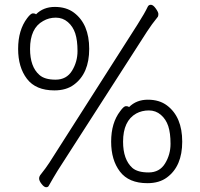

<svg xmlns="http://www.w3.org/2000/svg" viewBox="-20 -752 840 805"><path d="M185 26Q182 33 173.5 33Q165 33 154.5 19.5Q144 6 144 -3.5Q144 -13 152 -22Q172 -47 187 -70L557 -650Q588 -699 599 -723Q603 -732 612.5 -732Q622 -732 633 -716.5Q644 -701 644 -693.5Q644 -686 642 -682Q616 -650 596 -619L222 -37Q203 -6 185 26ZM208 -373Q130 -373 93 -421.5Q56 -470 56 -547Q56 -626 94 -676Q109 -696 118 -696Q127 -696 131 -692Q162 -723 210 -723Q258 -723 290 -699Q354 -651 354 -547Q354 -444 290 -397Q258 -373 208 -373ZM145 -438Q167 -418 213 -418Q259 -418 282 -455.5Q305 -493 305 -538Q305 -583 295.5 -612Q286 -641 264.5 -659.5Q243 -678 214 -678Q185 -678 161 -664Q106 -634 106 -547Q106 -472 145 -438ZM598 16Q520 16 483 -32.5Q446 -81 446 -158Q446 -237 484 -286Q499 -307 508 -307Q517 -307 521 -303Q552 -334 600 -334Q648 -334 680 -310Q744 -262 744 -158Q744 -55 680 -8Q648 16 598 16ZM535 -48Q557 -29 603 -29Q649 -29 672 -66.5Q695 -104 695 -149Q695 -194 685.5 -223Q676 -252 654.5 -270.5Q633 -289 604 -289Q575 -289 551 -276Q496 -245 496 -158Q496 -83 535 -48Z"/></svg>

Font: LXGW WenKai TC Light
Style: Regular
Weight: 300
Designer: LXGW / Fontworks Inc.
Foundry: LXGW / Fontworks Inc.
Version: Version 1.330